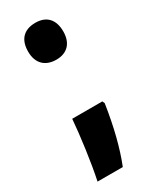

<svg xmlns="http://www.w3.org/2000/svg" viewBox="-183 -605 635 790"><g transform="rotate(-30 134.5 -210.0)"><path d="M51 -469C51 -413 83 -382 136 -382C187 -382 218 -413 218 -469C218 -525 189 -557 136 -557C80 -557 51 -525 51 -469ZM218 -128 213 -139H70C64 -63 48 58 31 137H151C180 64 202 -23 218 -128Z"/></g></svg>

Font: Noto Sans Armenian ExtraCondensed ExtraBold
Style: Regular
Weight: 800
Width: 2
Designer: Monotype Design Team
Foundry: Monotype Imaging Inc.
Version: Version 2.008